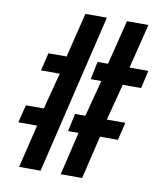

<svg xmlns="http://www.w3.org/2000/svg" viewBox="-88 -873 823 947"><g transform="rotate(10 324.0 -400.0)"><path d="M72 0 124 -216H30L52 -305H142L189.5 -487.5H95.5L117 -577H208L263 -800H370.5L179.5 0ZM280 0 331.5 -216H279L298 -305H350L397.5 -487.5H344.5L363 -577H415.5L471 -800H578.5L523 -577H617.5L597 -487.5H505L457.5 -305H550.5L528.5 -216H439L387.5 0Z"/></g></svg>

Font: Big Shoulders Stencil Display Thin
Style: Bold
Weight: 700
Version: Version 2.001